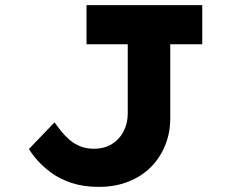

<svg xmlns="http://www.w3.org/2000/svg" viewBox="-20 -720 877 750"><path d="M365 10Q306 10 259.5 -5.5Q213 -21 180.5 -45Q148 -69 126 -94Q104 -119 93 -138L193 -242Q205 -225 219.5 -207Q234 -189 252 -173.5Q270 -158 293.5 -148.5Q317 -139 347 -139Q388 -139 417.5 -157.5Q447 -176 463 -207.5Q479 -239 479 -276V-547H318V-700H770V-547H645V-256Q645 -201 625 -152Q605 -103 569 -67Q533 -31 481.5 -10.5Q430 10 365 10Z"/></svg>

Font: Lexend Peta
Style: Bold
Weight: 700
Designer: Bonnie Shaver-Troup, Thomas Jockin
Foundry: Lexend
Version: Version 1.007